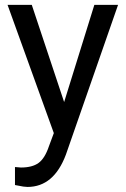

<svg xmlns="http://www.w3.org/2000/svg" viewBox="-20 -548 513 782"><path d="M241.2 -132.3 364.3 -528.3H460.9L248.5 81.5Q199.2 213.4 91.8 213.4L74.7 211.9L41 205.6V132.3L65.4 134.3Q111.3 134.3 137 115.7Q162.6 97.2 179.2 47.9L199.2 -5.9L10.7 -528.3H109.4Z"/></svg>

Font: TypoPRO Roboto
Style: Regular
Weight: 400
Designer: Google
Version: Version 2.136; 2016